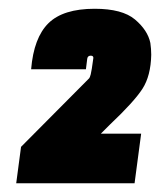

<svg xmlns="http://www.w3.org/2000/svg" viewBox="-20 -808 365 438"><path d="M287 -390H17L28 -473Q182 -628 183.5 -629.5Q185 -631 187 -638.5Q189 -646 193 -676Q193 -681 187 -681Q180 -681 179 -674L176 -650H51Q57 -722 90.5 -755Q124 -788 196 -788Q259 -788 288 -763.5Q317 -739 323 -710Q325 -696 325 -683Q324 -635 305 -605.5Q286 -576 231 -524L210 -503H302Z"/></svg>

Font: Tanohe Sans ExtraBold
Style: Italic
Weight: 800
Designer: Village Type and Design LLC & Cristiano Sobral
Foundry: Cooper Hewitt Smithsonian Design Museum
Version: Version 1.00;September 29, 2021;FontCreator 13.0.0.2655 64-b